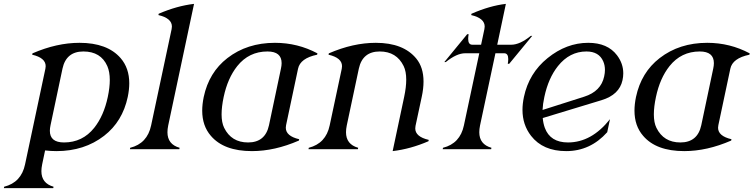

<svg xmlns="http://www.w3.org/2000/svg" viewBox="-38 -767 3874 987"><path d="M291 -34.7Q386.2 -34.7 446.3 -109.9Q495.6 -171.9 516.1 -268.6Q526.4 -317.4 526.4 -355.5Q526.4 -397.9 513.7 -427.2Q480.5 -502.4 390.6 -502.4Q302.2 -502.4 283.2 -414.1L221.7 -123Q218.3 -107.4 218.3 -94.7Q218.3 -34.7 291 -34.7ZM-18.1 200.2 -16.6 192.9Q71.3 170.9 90.8 78.1L195.3 -413.6Q196.8 -420.4 196.8 -426.8Q196.8 -469.7 127.4 -485.8L128.9 -492.7Q253.9 -546.9 370.6 -546.9Q513.7 -546.9 582 -468.3Q626.5 -417 626.5 -338.9Q626.5 -306.2 618.7 -268.6Q591.8 -142.1 497.1 -68.8Q395.5 9.8 252.4 9.8Q222.7 9.8 193.8 6.3L178.7 78.1Q174.8 97.2 174.8 112.8Q174.8 175.3 237.3 192.9L235.8 200.2Z M629.9 0 631.3 -7.3Q719.2 -29.3 738.8 -122.1L844.2 -617.2Q845.7 -624 845.7 -630.4Q845.7 -673.3 776.4 -689.5L777.8 -696.3Q871.1 -736.8 959.5 -747.1L826.7 -122.1Q822.8 -103 822.8 -87.4Q822.8 -24.9 885.3 -7.3L883.8 0Z M1237.3 -34.7Q1325.7 -34.7 1344.7 -123L1406.2 -414.1Q1409.7 -429.7 1409.7 -442.4Q1409.7 -502.4 1336.9 -502.4Q1241.7 -502.4 1181.6 -427.2Q1132.3 -365.2 1111.8 -268.6Q1101.1 -217.8 1101.1 -179.2Q1101.1 -136.7 1114.3 -109.9Q1151.4 -34.7 1237.3 -34.7ZM1257.3 9.8Q1112.8 9.8 1045.9 -68.8Q1001.5 -120.1 1001.5 -198.2Q1001.5 -231 1009.3 -268.6Q1036.1 -395 1130.9 -468.3Q1232.4 -546.9 1375.5 -546.9Q1492.2 -546.9 1593.8 -492.7L1592.3 -485.8Q1505.4 -467.8 1494.1 -413.6L1432.6 -123.5Q1431.2 -116.7 1431.2 -110.4Q1431.2 -67.4 1500 -51.3L1498.5 -44.4Q1374 9.8 1257.3 9.8Z M1547.9 0 1549.3 -7.3Q1637.2 -29.8 1656.7 -122.1L1718.8 -413.6Q1720.2 -420.4 1720.2 -426.8Q1720.2 -469.7 1650.9 -485.8L1652.3 -492.7Q1777.3 -546.9 1894 -546.9Q2035.6 -546.9 2102.1 -465.8Q2139.2 -420.4 2139.2 -347.7Q2139.2 -311.5 2129.9 -268.6L2098.1 -120.1Q2096.7 -113.3 2096.7 -106.9Q2096.7 -64 2166 -47.9L2164.6 -41Q2072.3 -1 1980.5 9.8L2039.6 -268.6Q2050.3 -318.8 2050.3 -357.4Q2050.3 -399.9 2037.1 -427.2Q2000.5 -502.4 1914.1 -502.4Q1825.7 -502.4 1806.6 -414.1L1744.6 -122.1Q1740.7 -103 1740.7 -87.4Q1740.7 -24.9 1803.2 -7.3L1801.8 0Z M2237.8 0 2239.3 -7.3Q2327.1 -29.3 2346.7 -122.1L2425.8 -493.2H2353.5Q2309.6 -493.2 2253.4 -447.8H2246.1L2363.8 -591.3H2371.1Q2368.7 -577.6 2368.7 -567.4Q2368.7 -537.1 2390.1 -537.1H2435.1L2452.1 -617.2Q2453.6 -624 2453.6 -630.4Q2453.6 -673.3 2384.3 -689.5L2385.7 -696.3Q2479 -737.3 2562.5 -747.1L2518.1 -537.1H2590.3Q2634.3 -537.1 2690.4 -582.5H2697.8L2579.6 -439H2572.3Q2574.7 -452.6 2574.7 -463.4Q2574.7 -493.2 2553.7 -493.2H2508.8L2429.7 -122.1Q2425.8 -103 2425.8 -87.4Q2425.8 -24.9 2488.3 -7.3L2486.8 0Z M2751 -201.7Q2751 -201.7 2965.3 -270Q3051.8 -297.4 3067.9 -374.5Q3071.8 -392.1 3071.8 -407.7Q3071.8 -431.6 3063 -451.7Q3041 -502.4 2976.6 -502.4Q2890.1 -502.4 2830.1 -427.2Q2780.8 -365.2 2760.3 -268.6Q2752.4 -232.4 2751 -201.7ZM2872.6 9.8Q2752.9 9.8 2691.9 -68.8Q2647.9 -125.5 2647.9 -202.1Q2647.9 -233.4 2655.3 -268.6Q2681.2 -391.1 2776.9 -468.3Q2874 -546.9 2985.8 -546.9Q3085.4 -546.9 3133.8 -482.9Q3166 -440.4 3166 -390.1Q3166 -373 3162.1 -355Q3146 -279.8 3054.2 -252L2752 -160.2Q2754.4 -132.8 2762.7 -109.9Q2790.5 -34.7 2881.8 -34.7Q3002.9 -34.7 3097.7 -154.3L3083.5 -87.4Q2996.6 9.8 2872.6 9.8Z M3459.5 -34.7Q3547.9 -34.7 3566.9 -123L3628.4 -414.1Q3631.8 -429.7 3631.8 -442.4Q3631.8 -502.4 3559.1 -502.4Q3463.9 -502.4 3403.8 -427.2Q3354.5 -365.2 3334 -268.6Q3323.2 -217.8 3323.2 -179.2Q3323.2 -136.7 3336.4 -109.9Q3373.5 -34.7 3459.5 -34.7ZM3479.5 9.8Q3335 9.8 3268.1 -68.8Q3223.6 -120.1 3223.6 -198.2Q3223.6 -231 3231.4 -268.6Q3258.3 -395 3353 -468.3Q3454.6 -546.9 3597.7 -546.9Q3714.4 -546.9 3815.9 -492.7L3814.5 -485.8Q3727.5 -467.8 3716.3 -413.6L3654.8 -123.5Q3653.3 -116.7 3653.3 -110.4Q3653.3 -67.4 3722.2 -51.3L3720.7 -44.4Q3596.2 9.8 3479.5 9.8Z"/></svg>

Font: Modern Antiqua
Style: Book Oblique
Weight: 400
Italic angle: -12°
Designer: Wojciech Kalinowski "wmk69" (wmk69@o2.pl)
Foundry: Wojciech Kalinowski "wmk69" (wmk69@o2.pl)
Version: Version 3.1.0; 2021-05-28